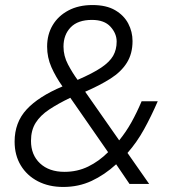

<svg xmlns="http://www.w3.org/2000/svg" viewBox="-20 -730 690 762"><path d="M231 12Q174 12 130.5 -10.5Q87 -33 62.5 -73.5Q38 -114 38 -168Q38 -244 85.5 -295.5Q133 -347 228 -387Q201 -425 184 -463.5Q167 -502 167 -545Q167 -593 189 -630Q211 -667 251.5 -688.5Q292 -710 347 -710Q402 -710 437 -689.5Q472 -669 489 -636.5Q506 -604 506 -567Q506 -517 483.5 -481Q461 -445 418.5 -418Q376 -391 318 -366L453 -173Q480 -206 501.5 -244.5Q523 -283 542 -328H606Q580 -268 551.5 -216.5Q523 -165 486 -123L572 0H494L441 -78Q395 -36 343.5 -12Q292 12 231 12ZM236 -48Q287 -48 330 -69Q373 -90 409 -126L259 -342Q211 -319 175.5 -295.5Q140 -272 121.5 -242.5Q103 -213 103 -171Q103 -115 139 -81.5Q175 -48 236 -48ZM288 -413Q348 -439 381.5 -461.5Q415 -484 429 -508.5Q443 -533 443 -565Q443 -597 418.5 -624Q394 -651 345 -651Q289 -651 260.5 -621.5Q232 -592 232 -545Q232 -508 250 -474Q268 -440 288 -413Z"/></svg>

Font: Azeret Mono ExtraLight
Style: Italic
Weight: 250
Italic angle: -12°
Designer: Martin Vácha
Foundry: Displaay
Version: Version 1.002